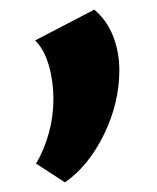

<svg xmlns="http://www.w3.org/2000/svg" viewBox="-20 -164 326 399"><path d="M55 176Q72 147 81.5 112.5Q91 78 91 42Q91 5 81.5 -28Q72 -61 53 -80L176 -144Q202 -122 215 -89Q228 -56 228 -18Q228 50 196 115.5Q164 181 115 215Z"/></svg>

Font: Ysabeau Ultrabold
Style: Regular
Weight: 800
Designer: Christian Thalmann (Catharsis Fonts)
Version: Version 0.003